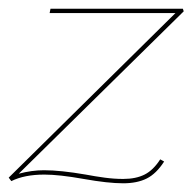

<svg xmlns="http://www.w3.org/2000/svg" viewBox="-21 -411 451 441"><path d="M347 -45 356 -40Q338 -12 316 -1Q294 10 262 10Q227 10 171 0Q115 -10 81 -10Q35 -10 5 5L-1 -3L382 -381H93L95 -391H399L401 -385L22 -12Q52 -20 80 -20Q118 -20 176 -10Q197 -6 219 -3Q241 0 262 0Q291 0 311 -10Q331 -20 347 -45Z"/></svg>

Font: Ysabeau Hairline
Style: Italic
Weight: 100
Italic angle: -12°
Designer: Christian Thalmann (Catharsis Fonts)
Version: Version 0.003